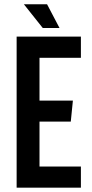

<svg xmlns="http://www.w3.org/2000/svg" viewBox="-20 -870 428 890"><path d="M255.9 -740.2H178.2L90.8 -850.1H198.2ZM355 -602.1H163.1V-403.8H317.9L308.1 -306.2H163.1V-98.1H355V0H57.1V-700.2H355Z"/></svg>

Font: BaseOne
Style: Regular
Weight: 400
Designer: Domenico Catapano
Foundry: Design by Basse
Version: Version 1.000;PS 001.001;hotconv 1.0.56